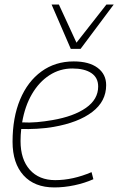

<svg xmlns="http://www.w3.org/2000/svg" viewBox="-20 -811 518 841"><path d="M389 -26Q351 -9 306 0.5Q261 10 218 10Q131 10 83 -43Q35 -96 35 -190Q35 -296 68 -375Q101 -454 161.5 -498Q222 -542 303 -542Q370 -542 407.5 -514Q445 -486 445 -438Q445 -367 384 -320.5Q323 -274 214 -255Q178 -249 141.5 -247Q105 -245 73 -246Q70 -220 70 -193Q70 -113 110.5 -67.5Q151 -22 222 -22Q299 -22 381 -57ZM297 -511Q242 -511 196.5 -481.5Q151 -452 120 -399Q89 -346 77 -275Q108 -273 142 -276Q176 -279 210 -285Q303 -301 356.5 -338.5Q410 -376 410 -432Q410 -471 380 -491Q350 -511 297 -511ZM478 -791 333 -597H290L206 -791H238L315 -624L446 -791Z"/></svg>

Font: Georama ExtraLight
Style: Italic
Weight: 200
Italic angle: -9°
Designer: Jean-Baptiste Levee
Foundry: Production Type
Version: Version 1.000